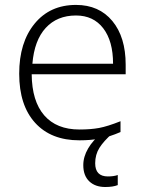

<svg xmlns="http://www.w3.org/2000/svg" viewBox="-20 -561 589 781"><path d="M367.2 103Q367.2 156.7 418.9 156.7Q442.9 156.7 459 150.9V191.9Q439.5 199.7 408.2 199.7Q367.2 199.7 343 176.5Q318.8 153.3 318.8 110.8Q318.8 76.7 338.4 43Q357.9 9.3 393.1 -18.1H437Q401.9 12.7 384.5 40.3Q367.2 67.9 367.2 103ZM303.2 9.8Q187.5 9.8 122.8 -61.5Q58.1 -132.8 58.1 -261.2Q58.1 -388.2 120.6 -464.6Q183.1 -541 289.1 -541Q382.8 -541 437 -475.6Q491.2 -410.2 491.2 -297.9V-258.8H108.9Q109.9 -149.4 159.9 -91.8Q210 -34.2 303.2 -34.2Q348.6 -34.2 383.1 -40.5Q417.5 -46.9 470.2 -67.9V-23.9Q425.3 -4.4 387.2 2.7Q349.1 9.8 303.2 9.8ZM289.1 -498Q212.4 -498 166 -447.5Q119.6 -397 111.8 -301.8H439.9Q439.9 -394 399.9 -446Q359.9 -498 289.1 -498Z"/></svg>

Font: Zoram GWebM Light
Style: Regular
Weight: 300
Foundry: Ascender Corporation
Version: Version 1.000